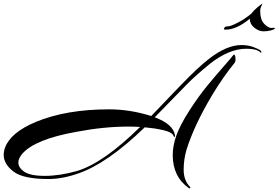

<svg xmlns="http://www.w3.org/2000/svg" viewBox="-47 -919 1503 1036"><path d="M146 -261Q310 -329 541 -329Q655 -329 769 -293Q796 -321 849 -376.5Q902 -432 933 -464Q1023 -557 1080 -601Q1176 -676 1256 -676Q1292 -676 1322 -664.5Q1352 -653 1359 -646Q1366 -639 1363 -636Q1360 -633 1356 -638Q1337 -656 1282 -656Q1189 -656 1086 -575Q1012 -515 963 -465.5Q914 -416 860.5 -360.5Q807 -305 788 -286Q888 -249 897 -189Q898 -183 896.5 -181Q895 -179 892.5 -181Q890 -183 889 -187Q881 -206 833 -217Q790 -227 734 -232Q531 -36 375 17Q290 47 214 47Q78 47 25.5 6.5Q-27 -34 -27 -83Q-27 -102 -20 -122Q10 -204 146 -261ZM647 -236Q514 -236 367 -208Q141 -168 73 -89Q52 -64 52 -42Q52 -16 80 5Q113 30 194.5 30Q276 30 371 3Q513 -41 709 -234Q678 -236 647 -236ZM978 89Q980 90 980 93Q978 100 972 96Q885 35 885 -83Q885 -132 904.5 -187.5Q924 -243 974 -321Q1024 -399 1071 -456Q1118 -513 1161.5 -562.5Q1205 -612 1207 -616Q1219 -634 1223 -612Q1224 -605 1224 -596Q1224 -587 1219 -580Q1157 -504 1099 -408Q1002 -246 960 -113Q944 -60 944 -3Q944 54 978 89ZM1418 -768Q1421 -768 1428.5 -769Q1436 -770 1436 -766Q1436 -761 1417 -755.5Q1398 -750 1375.5 -750Q1353 -750 1333 -764Q1301 -785 1301 -818Q1229 -759 1171 -759Q1161 -759 1161 -762Q1161 -765 1165 -771Q1169 -777 1183.5 -777Q1198 -777 1236.5 -797Q1275 -817 1310 -846Q1323 -864 1344.5 -881.5Q1366 -899 1368 -899Q1370 -899 1363.5 -886.5Q1357 -874 1357 -859Q1357 -813 1378.5 -790.5Q1400 -768 1418 -768Z"/></svg>

Font: Arizonia
Style: Regular
Weight: 400
Designer: Robert E. Leuschke
Foundry: Robert E. Leuschke
Version: Version 1.003